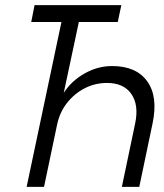

<svg xmlns="http://www.w3.org/2000/svg" viewBox="-20 -730 640 750"><path d="M84 0 220 -644H102L115 -710H454L440 -644H288L229 -367Q258 -413 309.5 -442.5Q361 -472 418 -472Q512 -472 555 -412.5Q598 -353 576 -248L524 0H456L508 -248Q523 -320 493 -363Q463 -406 398 -406Q351 -406 310.5 -385Q270 -364 241.5 -327.5Q213 -291 203 -243L152 0Z"/></svg>

Font: Geist Mono Light
Style: Italic
Weight: 300
Italic angle: -12°
Monospace: yes
Designer: Basement.studio, Andrés Briganti, Mateo Zaragoza
Foundry: Basement.studio, Vercel, Andrés Briganti, Guido Ferreyra, Mateo Zaragoza
Version: Version 1.500; ttfautohint (v1.8.4.7-5d5b)